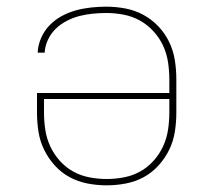

<svg xmlns="http://www.w3.org/2000/svg" viewBox="-20 -548 640 576"><path d="M300 8Q271 8 242.5 2.5Q214 -3 189 -16.5Q164 -30 144.5 -51.5Q125 -73 112.5 -98.5Q100 -124 95.5 -152.5Q91 -181 91 -210V-269H488V-310Q488 -336 484 -362Q480 -388 469 -411.5Q458 -435 440 -454.5Q422 -474 399.5 -486.5Q377 -499 351 -504Q325 -509 299 -509Q279 -509 258.5 -507Q238 -505 218.5 -500Q199 -495 180.5 -485.5Q162 -476 147.5 -462Q133 -448 124 -429Q115 -410 114 -390H93Q94 -413 103.5 -434.5Q113 -456 129 -472.5Q145 -489 165.5 -500Q186 -511 208 -517Q230 -523 253 -525.5Q276 -528 299 -528Q328 -528 356.5 -522.5Q385 -517 410 -503.5Q435 -490 455 -469Q475 -448 487.5 -422Q500 -396 504.5 -367.5Q509 -339 509 -310V-210Q509 -181 504.5 -152.5Q500 -124 487.5 -98.5Q475 -73 455.5 -51.5Q436 -30 411 -16.5Q386 -3 357.5 2.5Q329 8 300 8ZM300 -11Q326 -11 352 -16Q378 -21 400.5 -33.5Q423 -46 440.5 -65.5Q458 -85 469 -108.5Q480 -132 484 -158Q488 -184 488 -210V-251H112V-210Q112 -184 116 -158Q120 -132 131 -108.5Q142 -85 159.5 -65.5Q177 -46 199.5 -33.5Q222 -21 248 -16Q274 -11 300 -11Z"/></svg>

Font: Iosevka Aile Thin
Style: Regular
Weight: 100
Designer: Belleve Invis
Foundry: Belleve Invis
Version: Version 31.1.0; ttfautohint (v1.8.4)